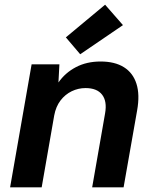

<svg xmlns="http://www.w3.org/2000/svg" viewBox="-20 -801 665 821"><path d="M23.2 0 115.2 -526H234L229.9 -448.3Q258.7 -489.8 304.7 -513.9Q350.6 -538 410 -538Q470.9 -538 509.8 -513.7Q548.7 -489.3 563.5 -442.8Q578.4 -396.4 566.4 -329.1L508.5 0H374.1L429.4 -316.6Q438.4 -367.9 416.6 -396.1Q394.8 -424.4 345.6 -424.4Q314.8 -424.4 286.7 -410.9Q258.6 -397.3 238.7 -371.3Q218.9 -345.3 211.8 -307.3L158.2 0ZM323 -569 261.6 -641.2 429.4 -780.9 505.8 -693.6Z"/></svg>

Font: DM Sans 9pt
Style: Italic
Weight: 400
Italic angle: -10°
Designer: Colophon Foundry, Jonny Pinhorn
Foundry: Colophon Foundry
Version: Version 4.004